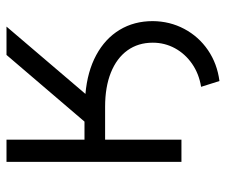

<svg xmlns="http://www.w3.org/2000/svg" viewBox="-72 -498 686 582"><g transform="rotate(-90 271.0 -207.0)"><path d="M71.3 -530.3H138.7V-293.9H193.4L395.5 -530.3H481.4L277.3 -291Q345.2 -285.2 395 -258.3Q444.8 -231.4 471.4 -187.5Q498 -143.6 498 -86.9Q497.6 -35.2 474.4 8.5Q451.2 52.2 410.2 80.3Q369.1 108.4 316.4 115.2L298.8 59.6Q338.4 53.2 368.7 32.2Q398.9 11.2 415.8 -19.8Q432.6 -50.8 432.6 -86.9Q432.6 -131.3 409.2 -163.8Q385.7 -196.3 342 -213.9Q298.3 -231.4 238.3 -231.4H138.7V0H71.3Z"/></g></svg>

Font: Pretendard GOV Light
Style: Regular
Weight: 300
Designer: Base glyphs from Inter by Rasmus Andersson; Hangeul glyphs from Noto Sans CJK(Source Han Sans) by Jang Soo-young and Kan
Foundry: Kil Hyung-jin
Version: Version 1.309